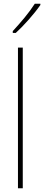

<svg xmlns="http://www.w3.org/2000/svg" viewBox="-20 -1017 238 1037"><path d="M198 -990V-997H168C136 -947 94 -898 49 -849V-839H65C108 -878 165 -942 198 -990ZM103 0V-760H77V0Z"/></svg>

Font: Noto Sans Lao UI Cond Thin
Style: Regular
Weight: 100
Width: 3
Designer: Monotype Design Team
Foundry: Monotype Imaging Inc.
Version: Version 2.000